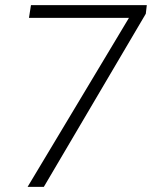

<svg xmlns="http://www.w3.org/2000/svg" viewBox="-20 -731 594 751"><path d="M550.3 -677.2 151.4 0H87.9L484.4 -661.1H93.3L101.1 -710.9H554.2Z"/></svg>

Font: RobotoInd Light
Style: Italic
Weight: 300
Italic angle: -12°
Designer: Google
Version: Version 2.001151; 2014